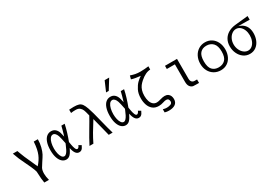

<svg xmlns="http://www.w3.org/2000/svg" viewBox="40 -2017 4721 3336"><g transform="rotate(-30 2400.0 -349.0)"><path d="M253.5 -28.5Q252.5 -63 251 -72Q246.5 -99 205.2 -192.2Q164 -285.5 124 -364.5Q108.5 -395 95.5 -426.2Q82.5 -457.5 48.5 -550H139Q150.5 -522 164 -483.5Q183 -430 196.5 -400.5L312 -143.5Q384.5 -221.5 420 -307Q438 -350 450.2 -407.5Q462.5 -465 468 -550H550Q550 -471.5 531.2 -398.2Q512.5 -325 488 -278.5Q471 -246 416.5 -165Q373.5 -99.5 365.5 -84Q344 -43.5 344 23.5Q344 85.5 364.5 158H271Q262 109.5 258.8 66.5Q255.5 23.5 253.5 -28.5Z M643 -272.5Q643 -364.5 665 -428.2Q687 -492 726 -524Q765 -556 815.5 -556Q866 -556 899 -526.5Q932 -497 948 -448Q958 -415 969.5 -360.5Q986.5 -415 1001.5 -469.8Q1016.5 -524.5 1022 -550H1088Q1073.5 -477.5 1047.8 -393.8Q1022 -310 994 -237.5L1004 -178Q1012 -130.5 1026.2 -94.8Q1040.5 -59 1062 -59Q1075 -59 1087.8 -72.8Q1100.5 -86.5 1109 -109.5L1159 -79.5Q1144 -49 1133.2 -32Q1122.5 -15 1105.5 -4Q1088.5 7 1063 7Q1021.5 7 994.2 -29.8Q967 -66.5 952.5 -140.5Q930 -92 909.2 -60.8Q888.5 -29.5 863 -12.2Q837.5 5 805 5Q761 5 724.2 -25.8Q687.5 -56.5 665.2 -119Q643 -181.5 643 -272.5ZM802.5 -62.5Q825.5 -62.5 846.8 -86Q868 -109.5 885.8 -144.8Q903.5 -180 925.5 -232L932.5 -250Q909.5 -367 895.5 -409Q882 -448 861.8 -469.5Q841.5 -491 817 -491Q783 -491 759 -459.2Q735 -427.5 723 -376.5Q711 -325.5 711 -268Q711 -215.5 721.8 -168.2Q732.5 -121 753.2 -91.8Q774 -62.5 802.5 -62.5Z M1422 -272.5Q1449 -317.5 1477.8 -367Q1506.5 -416.5 1530.5 -460.5L1523.5 -488.5Q1510 -546.5 1496.2 -581Q1482.5 -615.5 1453 -639.2Q1423.5 -663 1372 -663Q1343.5 -663 1323 -661.5Q1302.5 -660 1278 -656V-722L1295 -723Q1352 -726 1367 -726Q1434.5 -726 1471.2 -713.8Q1508 -701.5 1531.5 -669Q1555 -636.5 1579 -569Q1597 -518 1614.2 -454Q1631.5 -390 1658.5 -281Q1682 -186.5 1698.2 -124.5Q1714.5 -62.5 1733 0H1655L1618 -147.5Q1564 -359.5 1561 -371Q1487.5 -255 1439 -172.5Q1390.5 -90 1347 0H1269Q1305 -70.5 1337.2 -127Q1369.5 -183.5 1422 -272.5Z M1834.5 -274Q1834.5 -367 1856.8 -431.2Q1879 -495.5 1918 -527.5Q1957 -559.5 2008 -559.5Q2058.5 -559.5 2091.8 -530Q2125 -500.5 2141 -451Q2148.5 -428 2163 -362.5Q2180 -418 2195 -473Q2210 -528 2215.5 -553.5H2282Q2268 -480.5 2242 -396.8Q2216 -313 2187.5 -239L2197.5 -179Q2205.5 -131 2219.8 -95.2Q2234 -59.5 2256 -59.5Q2269 -59.5 2281.8 -73.2Q2294.5 -87 2303.5 -110L2353.5 -80Q2338.5 -49 2327.8 -32Q2317 -15 2299.8 -4Q2282.5 7 2257 7Q2215.5 7 2188.2 -29.8Q2161 -66.5 2146 -141Q2111.5 -67.5 2078 -31.2Q2044.5 5 1997.5 5Q1953 5 1916 -26Q1879 -57 1856.8 -119.8Q1834.5 -182.5 1834.5 -274ZM1983 -661 2068.5 -858H2159L2037 -661ZM1995 -63Q2018 -63 2039.5 -86.8Q2061 -110.5 2079 -146Q2097 -181.5 2118.5 -233.5L2125.5 -251.5Q2102.5 -369.5 2088.5 -411.5Q2075 -450.5 2054.5 -472.2Q2034 -494 2009.5 -494Q1975 -494 1951 -462Q1927 -430 1914.8 -378.8Q1902.5 -327.5 1902.5 -269.5Q1902.5 -216.5 1913.5 -169.2Q1924.5 -122 1945.5 -92.5Q1966.5 -63 1995 -63Z M2767 97Q2806.5 97 2841.8 84.2Q2877 71.5 2877 32Q2877 13 2865.5 -7Q2854 -27 2818.5 -27Q2805.5 -27 2792.2 -24Q2779 -21 2759.5 -15Q2732.5 -7 2710.8 -2.5Q2689 2 2662.5 2Q2588 2 2541.2 -37.2Q2494.5 -76.5 2474.2 -137Q2454 -197.5 2454 -265Q2454 -363.5 2488.5 -431.2Q2523 -499 2563 -539.5Q2578 -555 2602 -574.8Q2626 -594.5 2649.5 -609.5Q2537.5 -620 2471 -642L2489 -710Q2538.5 -693 2582.2 -684.2Q2626 -675.5 2682.5 -675.5Q2719.5 -675.5 2769 -679Q2818.5 -682.5 2847 -687L2846.5 -653.5Q2846 -645 2846 -622Q2751 -619.5 2642.5 -524.5Q2607.5 -494 2583.2 -461.8Q2559 -429.5 2544 -383.8Q2529 -338 2529 -276.5Q2529 -217 2543.8 -170Q2558.5 -123 2588.5 -96Q2618.5 -69 2663 -69Q2680.5 -69 2697.2 -72.8Q2714 -76.5 2742 -84Q2770 -92 2790.2 -96Q2810.5 -100 2831 -100Q2872 -100 2898.2 -82.2Q2924.5 -64.5 2936.5 -35.8Q2948.5 -7 2948.5 26.5Q2948.5 94.5 2901.8 127.2Q2855 160 2773 160Q2749.5 160 2732 157.2Q2714.5 154.5 2691 148V85Q2717.5 92 2733 94.5Q2748.5 97 2767 97Z M3263 -135V-486H3101V-550H3342V-145Q3342 -112.5 3361.2 -89.2Q3380.5 -66 3416 -66H3465V3.5Q3440 3.5 3399 2.8Q3358 2 3348 0.5Q3312 -6.5 3287.5 -39.2Q3263 -72 3263 -135Z M3649 -273Q3649 -353 3681.5 -417.8Q3714 -482.5 3772.2 -519.8Q3830.5 -557 3904 -557Q3976 -557 4032.2 -521.5Q4088.5 -486 4120.2 -421.8Q4152 -357.5 4152 -275Q4152 -195.5 4122.2 -132Q4092.5 -68.5 4037 -32.2Q3981.5 4 3907.5 4Q3835.5 4 3776.5 -30.2Q3717.5 -64.5 3683.2 -127.5Q3649 -190.5 3649 -273ZM4079 -273Q4079 -388.5 4028 -441.2Q3977 -494 3895.5 -494Q3815.5 -494 3769.8 -442.5Q3724 -391 3724 -277Q3724 -160.5 3771.2 -109.8Q3818.5 -59 3899 -59Q3980 -59 4029.5 -109.2Q4079 -159.5 4079 -273Z M4244 -277Q4244 -355 4276.8 -414Q4309.5 -473 4369 -508.5Q4428.5 -544 4508.5 -554Q4525.5 -556.5 4688.5 -572.5L4776 -581.5V-507.5Q4742.5 -508.5 4709.2 -508.8Q4676 -509 4643 -509.5Q4611.5 -509.5 4549.5 -510.5Q4718 -457.5 4718 -274.5Q4718 -196.5 4690.2 -131.5Q4662.5 -66.5 4610 -28.2Q4557.5 10 4487 10Q4416.5 10 4361 -29.5Q4305.5 -69 4274.8 -134.8Q4244 -200.5 4244 -277ZM4643 -273.5Q4643 -332 4623.2 -381Q4603.5 -430 4568 -459Q4532.5 -488 4488 -488Q4443.5 -488 4404.8 -459.5Q4366 -431 4342.5 -382Q4319 -333 4319 -274Q4319 -215 4342.5 -164.8Q4366 -114.5 4405 -85Q4444 -55.5 4488.5 -55.5Q4533 -55.5 4568.5 -85.2Q4604 -115 4623.5 -165Q4643 -215 4643 -273.5Z"/></g></svg>

Font: JuliaMono Light
Style: Regular
Weight: 300
Monospace: yes
Designer: cormullion
Foundry: corm
Version: Version 0.054; ttfautohint (v1.8.4)